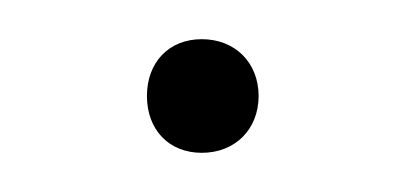

<svg xmlns="http://www.w3.org/2000/svg" viewBox="-20 -367 208 98"><path d="M55 -318C55 -301 66 -289 83 -289C100 -289 112 -301 112 -318C112 -335 100 -347 83 -347C66 -347 55 -335 55 -318Z"/></svg>

Font: Emberly
Style: Regular
Weight: 400
Designer: Rajesh Rajput
Foundry: Rajesh Rajput
Version: Version 1.000